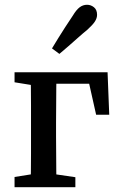

<svg xmlns="http://www.w3.org/2000/svg" viewBox="-20 -785 500 805"><path d="M108 0Q109 -26 109.5 -63Q110 -100 110 -140Q110 -180 110 -213V-270Q110 -303 110 -343Q110 -383 109.5 -420.5Q109 -458 108 -482H217Q216 -458 216 -420.5Q216 -383 215.5 -343Q215 -303 215 -270V-213Q215 -180 215.5 -140Q216 -100 216 -63Q216 -26 217 0ZM169 -434V-482H431L438 -304H383L344 -478L401 -434ZM41 0V-43L142 -59H180L296 -42V0ZM41 -440V-482H161V-423H146ZM198 -582Q211 -604 224.5 -625.5Q238 -647 253 -670.5Q268 -694 285 -719Q300 -744 314 -754.5Q328 -765 345 -765Q361 -765 374 -754.5Q387 -744 387 -723Q387 -709 378 -695Q369 -681 347 -661Q325 -643 305.5 -625.5Q286 -608 267 -591.5Q248 -575 229 -559Z"/></svg>

Font: Source Serif 4 18pt Medium
Style: Regular
Weight: 500
Designer: Frank Grießhammer
Foundry: Adobe Systems Incorporated
Version: Version 4.004;hotconv 1.0.116;makeotfexe 2.5.65601